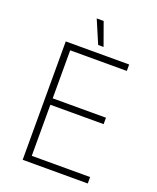

<svg xmlns="http://www.w3.org/2000/svg" viewBox="-159 -973 874 1067"><g transform="rotate(20 278.0 -439.5)"><path d="M283 -743H315L266 -879H225ZM107 0H492V-38H147V-340H462V-378H147V-662H482V-700H107Z"/></g></svg>

Font: Fixel Text ExtraLight
Style: Regular
Weight: 200
Width: 4
Designer: AlfaBravo + MacPaw
Foundry: Kyrylo Tkachov, Marchela Mozhyna, Serhii Makarenko, Maria Weinstein, Zakhar Kryvoshyya
Version: Version 1.211